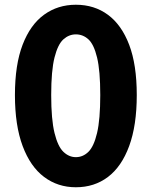

<svg xmlns="http://www.w3.org/2000/svg" viewBox="-20 -776 639 810"><path d="M300 14Q224 14 166 -29.5Q108 -73 75.5 -160Q43 -247 43 -375Q43 -503 75.5 -587.5Q108 -672 166 -714Q224 -756 300 -756Q378 -756 435.5 -713.5Q493 -671 525 -587Q557 -503 557 -375Q557 -247 525 -160Q493 -73 435.5 -29.5Q378 14 300 14ZM300 -113Q330 -113 353 -135.5Q376 -158 389.5 -215Q403 -272 403 -375Q403 -478 389.5 -533.5Q376 -589 353 -610Q330 -631 300 -631Q271 -631 247.5 -610Q224 -589 210 -533.5Q196 -478 196 -375Q196 -272 210 -215Q224 -158 247.5 -135.5Q271 -113 300 -113Z"/></svg>

Font: Noto Sans TC Thin ExtraBold
Style: Regular
Weight: 800
Version: Version 2.004-H2;hotconv 1.0.118;makeotfexe 2.5.65603